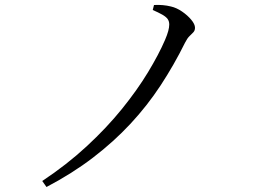

<svg xmlns="http://www.w3.org/2000/svg" viewBox="-20 -728 1040 768"><path d="M149 -4Q247 -69 327 -143Q407 -217 468 -292.5Q529 -368 572 -439Q615 -510 640 -568Q649 -589 653 -604Q657 -619 657 -630Q657 -643 650.5 -652Q644 -661 629 -669.5Q614 -678 591 -688L596 -708Q614 -709 631 -707.5Q648 -706 664 -702Q686 -697 708 -682Q730 -667 745 -649Q760 -631 760 -617Q760 -606 753.5 -599Q747 -592 738 -583.5Q729 -575 720 -557Q676 -468 622.5 -386.5Q569 -305 502 -233Q435 -161 352 -97.5Q269 -34 166 20Z"/></svg>

Font: Noto Serif JP ExtraLight
Style: Regular
Weight: 400
Version: Version 2.003-H1;hotconv 1.1.1;makeotfexe 2.6.0